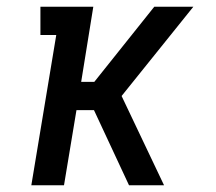

<svg xmlns="http://www.w3.org/2000/svg" viewBox="-20 -550 640 570"><path d="M73 0 147 -446H100V-530H257L221 -307H260L438 -530H554L341 -265L467 0H363L259 -223H207L170 0Z"/></svg>

Font: Iosevka Curly Slab MdEx
Style: Italic
Weight: 500
Width: 7
Italic angle: -9°
Monospace: yes
Designer: Belleve Invis
Foundry: Belleve Invis
Version: Version 11.0.0; ttfautohint (v1.8.3)